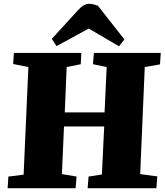

<svg xmlns="http://www.w3.org/2000/svg" viewBox="-20 -988 868 1008"><path d="M527 -324H316L305 -74L382 -61L377 0H20L24 -61L104 -71L129 -636L49 -652L53 -710H407L404 -651L330 -636L320 -398H529L540 -636L468 -651L473 -710H824L820 -650L740 -636L716 -74L806 -62L801 0H440L445 -61L515 -72ZM633 -781 605 -745 446 -838 277 -746 252 -784 390 -935Q419 -968 449 -968Q460 -968 471.5 -965Q483 -962 494 -958Z"/></svg>

Font: Literata 36pt ExtraBold
Style: Italic
Weight: 800
Italic angle: -2°
Designer: Latin by Veronika Burian and Jose Scaglione. Greek by Irene Vlachou. Cyrillic by Vera Evstafieva
Foundry: TypeTogether
Version: Version 3.002